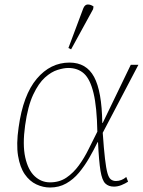

<svg xmlns="http://www.w3.org/2000/svg" viewBox="-20 -825 637 856"><path d="M203 11Q172 11 142 -3Q112 -17 90.5 -48Q69 -79 60.5 -130.5Q52 -182 63 -257Q83 -402 144 -474Q205 -546 290 -546Q365 -546 399.5 -482Q434 -418 436 -277H438L563 -536H597L438 -233Q443 -161 448 -118Q453 -75 459 -53.5Q465 -32 474.5 -25Q484 -18 497 -18Q522 -18 543 -36L551 -15Q539 -7 522 0Q505 7 488 7Q464 7 449.5 -7Q435 -21 428 -63.5Q421 -106 417 -191H415Q398 -156 377.5 -120.5Q357 -85 332 -55Q307 -25 275 -7Q243 11 203 11ZM203 -12Q245 -12 276 -33Q307 -54 331.5 -87.5Q356 -121 375.5 -161Q395 -201 414 -238Q412 -348 397 -410Q382 -472 354.5 -497Q327 -522 284 -522Q265 -522 237 -513.5Q209 -505 180.5 -479.5Q152 -454 128 -403Q104 -352 92 -266Q80 -180 92.5 -123.5Q105 -67 134.5 -39.5Q164 -12 203 -12ZM297 -605 285 -611 351 -787Q358 -805 371.5 -805Q385 -805 397 -796L395 -784Z"/></svg>

Font: Noto Serif Thin
Style: Italic
Weight: 100
Italic angle: -12°
Designer: Monotype Design Team
Foundry: Monotype Imaging Inc.
Version: Version 2.014; ttfautohint (v1.8.4.7-5d5b)